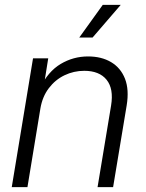

<svg xmlns="http://www.w3.org/2000/svg" viewBox="-20 -769 601 789"><path d="M146 -323.2 92.8 0H28.3L115.7 -529.3H178.2L158.2 -404.3L143.6 -406.2Q177.2 -475.1 229.2 -506.1Q281.2 -537.1 341.8 -537.1Q397 -537.1 436.5 -513.7Q476.1 -490.2 493.7 -445.3Q511.2 -400.4 500.5 -335.4L444.8 0H380.9L436.5 -335.4Q447.8 -404.3 418 -441.2Q388.2 -478 326.2 -478Q283.2 -478 245.1 -459.7Q207 -441.4 180.7 -406.7Q154.3 -372.1 146 -323.2ZM305.7 -614.7 402.3 -749H476.1L360.4 -614.7Z"/></svg>

Font: Inter 24pt Light
Style: Italic
Weight: 300
Italic angle: -9.3988°
Designer: Rasmus Andersson
Foundry: rsms
Version: Version 4.001;git-66647c0bb